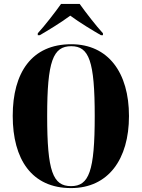

<svg xmlns="http://www.w3.org/2000/svg" viewBox="-20 -951 724 981"><path d="M173 -781V-771H183C223 -794 292 -836 339 -871C386 -836 456 -794 496 -771H506V-781C471 -819 419 -886 387 -931H292C260 -886 208 -819 173 -781ZM343 10C533 10 639 -137 639 -358C639 -580 533 -725 344 -725C142 -725 45 -580 45 -359C45 -137 142 10 343 10ZM343 0C250 0 221 -76 221 -358C221 -639 251 -715 344 -715C435 -715 464 -639 464 -358C464 -76 435 0 343 0Z"/></svg>

Font: Noto Serif Display ExtraCondensed Black
Style: Regular
Weight: 900
Width: 2
Designer: Monotype Design Team
Foundry: Monotype Imaging Inc.
Version: Version 2.009